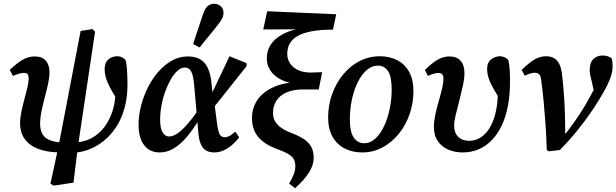

<svg xmlns="http://www.w3.org/2000/svg" viewBox="-20 -799 3287 1024"><path d="M267 191 249 181 291 -13 410 -634 473 -644 487 -630 395 -14 372 175ZM298 14Q228 13 181 -6Q134 -25 110.5 -59.5Q87 -94 87 -140Q87 -169 94 -202.5Q101 -236 110 -269.5Q119 -303 126 -331.5Q133 -360 133 -380Q133 -396 127.5 -403Q122 -410 108 -410Q95 -410 81 -406Q67 -402 49 -394L32 -426Q73 -465 103 -481.5Q133 -498 165 -498Q204 -498 224 -475.5Q244 -453 244 -413Q244 -387 236.5 -352.5Q229 -318 219 -280.5Q209 -243 201.5 -206.5Q194 -170 194 -138Q194 -106 206 -84.5Q218 -63 244.5 -52Q271 -41 311 -39ZM364 16 373 -39Q426 -40 467.5 -62Q509 -84 537.5 -122.5Q566 -161 581 -210Q596 -259 596 -313Q596 -330 595 -348.5Q594 -367 590 -387L623 -350L611 -257Q583 -301 567 -331.5Q551 -362 544.5 -385Q538 -408 538 -429Q538 -465 558 -482Q578 -499 603 -499Q620 -499 631.5 -493Q643 -487 650 -478Q654 -463 656 -441Q658 -419 659 -395.5Q660 -372 660 -349Q660 -281 644.5 -224Q629 -167 600.5 -123Q572 -79 534.5 -48.5Q497 -18 453.5 -1.5Q410 15 364 16Z M832 14Q779 14 749 -24.5Q719 -63 719 -134Q719 -184 732.5 -236Q746 -288 770 -335Q794 -382 827 -419Q860 -456 899 -477Q938 -498 981 -498Q1020 -498 1045.5 -484Q1071 -470 1086 -441Q1101 -412 1107 -365L1116 -279L1122 -260L1138 -137Q1144 -95 1152.5 -81Q1161 -67 1179 -67Q1191 -67 1204.5 -74Q1218 -81 1234 -97L1256 -67Q1226 -28 1192 -7Q1158 14 1122 14Q1097 14 1079 3.5Q1061 -7 1051 -30Q1041 -53 1038 -90L1015 -351Q1010 -401 998.5 -420Q987 -439 966 -439Q946 -439 926.5 -421.5Q907 -404 890.5 -375Q874 -346 861 -310Q848 -274 841 -235.5Q834 -197 834 -162Q834 -114 847.5 -92.5Q861 -71 882 -71Q903 -71 928 -88.5Q953 -106 983.5 -141.5Q1014 -177 1049 -229L1067 -185H1056Q1016 -116 979 -72Q942 -28 906 -7Q870 14 832 14ZM1112 -216 1094 -267 1204 -499 1295 -462V-446ZM1010 -564Q1023 -603 1036 -643Q1049 -683 1062 -721Q1069 -743 1078 -755.5Q1087 -768 1098 -773.5Q1109 -779 1121 -779Q1143 -779 1157.5 -765.5Q1172 -752 1172 -731Q1172 -714 1164 -699Q1156 -684 1139 -663Q1116 -633 1092 -604.5Q1068 -576 1045 -546Z M1554 205 1522 180Q1537 155 1546 132.5Q1555 110 1555 86Q1555 68 1548.5 53.5Q1542 39 1523 26Q1504 13 1468 0Q1418 -18 1386.5 -41Q1355 -64 1339.5 -95.5Q1324 -127 1324 -171Q1324 -220 1350 -261.5Q1376 -303 1428.5 -329.5Q1481 -356 1559 -361V-351Q1509 -358 1474 -377Q1439 -396 1421 -424.5Q1403 -453 1403 -487Q1403 -524 1418.5 -552Q1434 -580 1461.5 -600Q1489 -620 1525.5 -633Q1562 -646 1603 -651L1599 -643L1384 -642L1405 -739L1773 -723L1756 -641Q1688 -641 1641 -632Q1594 -623 1565.5 -606Q1537 -589 1524.5 -565.5Q1512 -542 1512 -511Q1512 -484 1526.5 -461.5Q1541 -439 1569 -425.5Q1597 -412 1639 -412Q1653 -412 1666.5 -413Q1680 -414 1698 -414L1680 -322H1598Q1545 -322 1509 -306.5Q1473 -291 1454.5 -262.5Q1436 -234 1436 -197Q1436 -173 1446 -154Q1456 -135 1478.5 -118.5Q1501 -102 1541 -87Q1587 -69 1611 -49.5Q1635 -30 1644 -7.5Q1653 15 1653 43Q1653 80 1629.5 118.5Q1606 157 1554 205Z M1912 14Q1861 14 1819.5 -6.5Q1778 -27 1754 -69Q1730 -111 1730 -172Q1730 -238 1751 -296.5Q1772 -355 1809.5 -401Q1847 -447 1897.5 -473Q1948 -499 2006 -499Q2058 -499 2098.5 -478Q2139 -457 2162 -416Q2185 -375 2185 -313Q2185 -249 2164.5 -190Q2144 -131 2106.5 -85Q2069 -39 2019.5 -12.5Q1970 14 1912 14ZM1922 -35Q1955 -35 1982 -60Q2009 -85 2028.5 -126.5Q2048 -168 2058.5 -218.5Q2069 -269 2069 -321Q2069 -392 2049 -420.5Q2029 -449 1996 -449Q1963 -449 1935.5 -425Q1908 -401 1888 -360.5Q1868 -320 1857 -269Q1846 -218 1846 -164Q1846 -93 1867.5 -64Q1889 -35 1922 -35Z M2447 14Q2407 14 2372 -0.5Q2337 -15 2315.5 -45.5Q2294 -76 2294 -123Q2294 -151 2301.5 -186.5Q2309 -222 2319.5 -258Q2330 -294 2337.5 -326Q2345 -358 2345 -379Q2345 -395 2338.5 -402.5Q2332 -410 2318 -410Q2307 -410 2293.5 -406Q2280 -402 2262 -394L2246 -426Q2286 -465 2315.5 -481.5Q2345 -498 2377 -498Q2416 -498 2436.5 -475Q2457 -452 2457 -410Q2457 -380 2448.5 -341Q2440 -302 2429.5 -261.5Q2419 -221 2410.5 -186.5Q2402 -152 2402 -129Q2402 -91 2423.5 -69.5Q2445 -48 2483 -48Q2514 -48 2541.5 -64.5Q2569 -81 2590 -114.5Q2611 -148 2623 -197Q2635 -246 2635 -311Q2635 -330 2634 -347Q2633 -364 2632 -383L2663 -350L2654 -258Q2625 -302 2608.5 -332Q2592 -362 2585 -385.5Q2578 -409 2578 -432Q2578 -465 2599 -482Q2620 -499 2648 -499Q2662 -498 2673 -492.5Q2684 -487 2691 -479Q2696 -457 2698 -431.5Q2700 -406 2700 -361Q2700 -293 2689 -235Q2678 -177 2656.5 -131Q2635 -85 2604 -52.5Q2573 -20 2533.5 -3Q2494 14 2447 14Z M2896 0Q2894 -71 2889.5 -135Q2885 -199 2879.5 -257Q2874 -315 2867 -367Q2866 -384 2861.5 -393.5Q2857 -403 2850 -407Q2843 -411 2833 -411Q2821 -411 2808 -407Q2795 -403 2779 -395L2762 -426Q2802 -465 2831 -482Q2860 -499 2892 -499Q2917 -499 2934.5 -489Q2952 -479 2962.5 -458.5Q2973 -438 2977 -406Q2983 -359 2987 -303.5Q2991 -248 2993 -188.5Q2995 -129 2994 -69H2982Q3009 -101 3032 -133Q3055 -165 3075.5 -196.5Q3096 -228 3114.5 -261Q3133 -294 3151 -328Q3158 -341 3163.5 -352.5Q3169 -364 3173 -375L3153 -288L3137 -360Q3133 -377 3129 -393.5Q3125 -410 3125 -425Q3125 -465 3144.5 -484Q3164 -503 3194 -503Q3211 -503 3222.5 -498.5Q3234 -494 3240 -490Q3244 -483 3245.5 -472.5Q3247 -462 3247 -449Q3248 -420 3236 -385.5Q3224 -351 3197 -304Q3177 -269 3152 -230.5Q3127 -192 3097 -152Q3067 -112 3034 -73Q3001 -34 2966 1L2906 8Z"/></svg>

Font: Source Serif 4 18pt SemiBold
Style: Italic
Weight: 600
Italic angle: -12°
Designer: Frank Grießhammer
Foundry: Adobe Systems Incorporated
Version: Version 4.004;hotconv 1.0.116;makeotfexe 2.5.65601